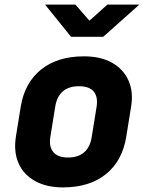

<svg xmlns="http://www.w3.org/2000/svg" viewBox="-20 -805 640 835"><path d="M254 10Q182 10 132 -18Q82 -46 60.5 -95.5Q39 -145 49 -210L70 -340Q87 -445 158.5 -502.5Q230 -560 345 -560Q418 -560 467.5 -532Q517 -504 539 -454.5Q561 -405 550 -340L529 -210Q512 -105 440.5 -47.5Q369 10 254 10ZM275 -120Q365 -120 379 -210L400 -340Q407 -384 387.5 -407Q368 -430 324 -430Q234 -430 220 -340L199 -210Q192 -167 212 -143.5Q232 -120 275 -120ZM289 -645 176 -785H308L369 -715L447 -785H586L429 -645Z"/></svg>

Font: JetBrains Mono NL ExtraBold
Style: Italic
Weight: 800
Italic angle: -9°
Monospace: yes
Designer: Philipp Nurullin, Konstantin Bulenkov
Foundry: JetBrains
Version: Version 2.305; ttfautohint (v1.8.4.7-5d5b)